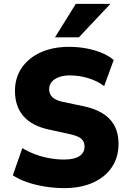

<svg xmlns="http://www.w3.org/2000/svg" viewBox="-20 -957 662 988"><path d="M310 11Q260 11 211 3Q162 -5 119.5 -19.5Q77 -34 46 -55L95 -195Q124 -177 159.5 -163.5Q195 -150 234 -143Q273 -136 309 -136Q362 -136 388.5 -153.5Q415 -171 415 -202Q415 -221 407 -233Q399 -245 382.5 -253Q366 -261 339 -267L233 -290Q144 -309 100.5 -359.5Q57 -410 57 -489Q57 -558 92.5 -609Q128 -660 190.5 -688Q253 -716 336 -716Q381 -716 424 -708Q467 -700 503.5 -685Q540 -670 565 -648L516 -514Q482 -540 435 -554.5Q388 -569 340 -569Q307 -569 283 -560Q259 -551 246 -535.5Q233 -520 233 -498Q233 -472 250.5 -456Q268 -440 307 -432L412 -410Q501 -391 545.5 -343Q590 -295 590 -217Q590 -148 555.5 -96.5Q521 -45 458 -17Q395 11 310 11ZM263 -765 370 -937H548L386 -765Z"/></svg>

Font: Nunito Sans 10pt SemiCondensed Black
Style: Regular
Weight: 900
Width: 4
Designer: Vernon Adams
Foundry: Vernon Adams
Version: Version 3.101;gftools[0.9.27]